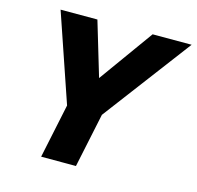

<svg xmlns="http://www.w3.org/2000/svg" viewBox="-104 -818 949 927"><g transform="rotate(15 371.0 -355.0)"><path d="M180 0H354L411 -271L742 -710H547L352 -439L271 -710H87L237 -271Z"/></g></svg>

Font: Geist ExtraBold
Style: Italic
Weight: 800
Italic angle: -12°
Designer: Basement.studio, Andrés Briganti, Mateo Zaragoza
Foundry: Basement.studio, Vercel, Andrés Briganti, Guido Ferreyra, Mateo Zaragoza
Version: Version 1.500